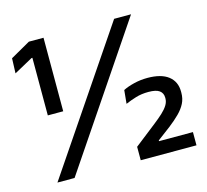

<svg xmlns="http://www.w3.org/2000/svg" viewBox="-95 -747 920 855"><g transform="rotate(-15 365.0 -319.5)"><path d="M104 -300V-565.5H100L13.5 -518L16 -587L107.5 -639H175V-300ZM68 0 500.5 -639H578.5L147 0ZM452 0V-62L553.5 -141.5Q576.5 -159.5 593.5 -175.2Q610.5 -191 620 -206.2Q629.5 -221.5 629.5 -237.5V-241Q629.5 -262 614.2 -273.5Q599 -285 563.5 -285Q531.5 -285 505.2 -277Q479 -269 456 -259L462 -321Q482 -331.5 512.5 -339Q543 -346.5 575 -346.5Q638.5 -346.5 671.5 -320.8Q704.5 -295 704.5 -249V-243.5Q704.5 -216.5 693.5 -194.8Q682.5 -173 662.2 -152.8Q642 -132.5 613 -110L552.5 -64.5V-49.5L520 -61H709V0Z"/></g></svg>

Font: Anek Telugu Medium Medium
Style: Regular
Weight: 500
Version: Version 1.003